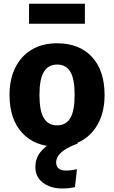

<svg xmlns="http://www.w3.org/2000/svg" viewBox="-20 -785 624 1050"><path d="M292.4 -548.3Q413.5 -548.3 482.7 -474Q551.9 -399.6 551.9 -265.2Q551.9 -180.5 520.7 -117.1Q489.4 -53.6 431.3 -18.3Q373.2 17 292 17Q171.3 17 101.7 -57.7Q32.1 -132.4 32.1 -266.1Q32.1 -351.2 63.5 -414.8Q94.9 -478.3 153 -513.3Q211.2 -548.3 292.4 -548.3ZM292.4 -432Q244.4 -432 220.1 -392.3Q195.8 -352.7 195.8 -266.1Q195.8 -178.1 220 -138.7Q244.1 -99.4 292 -99.4Q340.6 -99.4 364.4 -139.2Q388.2 -179.1 388.2 -265.2Q388.2 -353.9 364.4 -393Q340.6 -432 292.4 -432ZM380.4 -50.4 405 0Q355.9 18.3 330.6 36.3Q305.4 54.4 296.2 71.2Q287 87.9 287 102.2Q287 124.2 300.1 135.9Q313.2 147.7 339.9 147.7Q354.6 147.7 369.4 145.9Q384.1 144.1 400.9 140.1L390 238.1Q374.4 241.7 357.3 243.7Q340.2 245.7 320.2 245.7Q256.5 245.7 215 214.2Q173.4 182.7 173.4 129.1Q173.4 82.8 199.5 48.7Q225.6 14.7 272.2 -9.3Q318.9 -33.3 380.4 -50.4ZM444.2 -764.6V-655.2H138.8V-764.6Z"/></svg>

Font: Fira Sans Variable
Style: Regular
Weight: 400
Designer: Carrois Corporate & Edenspiekermann AG
Foundry: Carrois Corporate GbR & Edenspiekermann AG
Version: Version 4.202